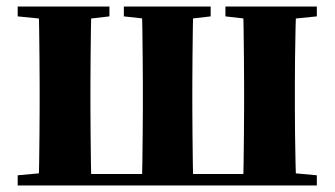

<svg xmlns="http://www.w3.org/2000/svg" viewBox="-20 -566 1021 586"><path d="M97 0Q99 -26 99.5 -68.5Q100 -111 100.5 -157Q101 -203 101 -238V-308Q101 -343 100.5 -389Q100 -435 99.5 -478Q99 -521 97 -546H259Q258 -521 257.5 -478Q257 -435 256.5 -389Q256 -343 256 -308V-238Q256 -203 256.5 -157Q257 -111 257.5 -68.5Q258 -26 259 0ZM412 0Q414 -26 414.5 -68.5Q415 -111 415.5 -157Q416 -203 416 -238V-308Q416 -343 415.5 -389Q415 -435 414.5 -478Q414 -521 412 -546H570Q569 -521 568.5 -478Q568 -435 567.5 -389Q567 -343 567 -308V-238Q567 -203 567.5 -157Q568 -111 568.5 -68.5Q569 -26 570 0ZM722 0Q723 -26 723.5 -68.5Q724 -111 724.5 -157Q725 -203 725 -238V-308Q725 -343 724.5 -389Q724 -435 723.5 -478Q723 -521 722 -546H884Q883 -521 882 -478Q881 -435 880.5 -389Q880 -343 880 -308V-238Q880 -203 880.5 -157Q881 -111 882 -68.5Q883 -26 884 0ZM34 -516V-546H314V-516L219 -505H144ZM358 -516V-546H623V-516L528 -505H458ZM668 -516V-546H947V-516L838 -505H764ZM34 0V-31L143 -41H181V0ZM800 0V-41H838L947 -31V0ZM181 0V-35H800V0Z"/></svg>

Font: Noto Serif JP Black
Style: Regular
Weight: 900
Designer: Ryoko NISHIZUKA 西塚涼子 (kana & ideographs); Frank Grießhammer (Latin, Greek & Cyrillic); Wenlong ZHANG 张文龙 (bopomofo); San
Foundry: Adobe
Version: Version 2.003-H1;hotconv 1.1.1;makeotfexe 2.6.0